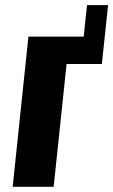

<svg xmlns="http://www.w3.org/2000/svg" viewBox="-20 -719 436 739"><path d="M28.8 0 89.4 -578.1H302.2L314.9 -699.2H396L372.1 -472.7H236.3L186.5 0Z"/></svg>

Font: Oswald
Style: Bold
Weight: 700
Designer: Vernon Adams
Foundry: Vernon Adams
Version: 3.0; ttfautohint (v0.94.23-7a4d-dirty) -l 8 -r 50 -G 200 -x 